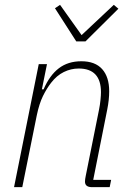

<svg xmlns="http://www.w3.org/2000/svg" viewBox="-20 -773 538 793"><path d="M38 0 140 -508H174L153 -404H160Q185 -462 223 -491Q261 -520 316 -520Q373 -520 402 -487.5Q431 -455 431 -396Q431 -379 429 -360Q427 -341 423 -321L365 -30H439L433 0H360Q331 0 331 -23Q331 -32 334 -46L389 -320Q393 -340 395 -360Q397 -380 397 -392Q397 -490 305 -490Q273 -490 243.5 -475.5Q214 -461 191 -431Q173 -408 157.5 -376.5Q142 -345 132 -297L72 0ZM295 -602 207 -739 228 -753 317 -628 450 -753 469 -737 333 -602Z"/></svg>

Font: IBM Plex Sans Condensed ExtraLight
Style: Italic
Weight: 200
Width: 3
Italic angle: -11°
Designer: Mike Abbink, Paul van der Laan, Pieter van Rosmalen
Foundry: Bold Monday
Version: Version 1.3